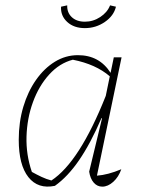

<svg xmlns="http://www.w3.org/2000/svg" viewBox="-20 -692 537 717"><path d="M185 2Q122 15 86 -30.5Q50 -76 50 -170Q50 -236 67 -293Q84 -350 114.5 -393.5Q145 -437 185 -461.5Q225 -486 271 -486Q351 -486 393 -420L405 -478H434L342 -36Q383 -39 433 -60Q423 -31 403 -13Q383 5 362 5Q343 5 330 -10Q317 -25 313 -51L361 -250L359 -251Q318 -156 275.5 -94Q233 -32 185 2ZM99 -50Q117 -40 135 -31.5Q153 -23 172 -18Q277 -87 375 -334L390 -407Q338 -452 252 -469Q202 -456 163.5 -413.5Q125 -371 103 -310.5Q81 -250 79 -182Q77 -114 99 -50ZM297 -587Q256 -587 231 -610Q206 -633 208 -667L231 -672Q230 -645 248 -628Q266 -611 297 -611Q328 -611 354.5 -628.5Q381 -646 391 -672L413 -667Q405 -633 371.5 -610Q338 -587 297 -587Z"/></svg>

Font: Piazzolla Thin
Style: Italic
Weight: 100
Italic angle: -11.3°
Designer: Juan Pablo del Peral
Foundry: Huerta Tipografica
Version: Version 1.330